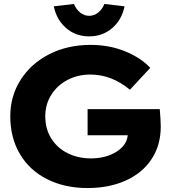

<svg xmlns="http://www.w3.org/2000/svg" viewBox="-20 -941 862 971"><path d="M32 -353Q32 -455 84.5 -537.5Q137 -620 229.5 -667Q322 -714 438 -714Q533 -714 612.5 -681.5Q692 -649 740 -598L637 -487Q545 -564 437 -564Q373 -564 321 -536.5Q269 -509 239 -461Q209 -413 209 -353Q209 -288 240 -239.5Q271 -191 323.5 -165.5Q376 -140 439 -140Q515 -140 568 -173Q621 -206 626 -257H423V-389H788Q790 -366 791.5 -341.5Q793 -317 793 -301Q793 -206 746 -135.5Q699 -65 615 -27.5Q531 10 423 10Q308 10 219 -34.5Q130 -79 81 -161.5Q32 -244 32 -353ZM252 -909 354 -921Q365 -894 385.5 -877.5Q406 -861 431 -861Q456 -861 476.5 -877.5Q497 -894 508 -921L610 -909Q596 -841 547.5 -799Q499 -757 431 -757Q363 -757 314.5 -799Q266 -841 252 -909Z"/></svg>

Font: Lexend Exa HM Xlight
Style: Bold
Weight: 700
Designer: Bonnie Shaver-Troup, Thomas Jockin, Octavio Pardo
Foundry: Lexend
Version: Version 1.091